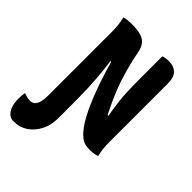

<svg xmlns="http://www.w3.org/2000/svg" viewBox="-299 -827 1160 1160"><g transform="rotate(45 280.5 -247.5)"><path d="M19 55Q48 55 61.5 30Q75 5 75 -46V-109Q97 -109 121.5 -99.5Q146 -90 167 -74.5Q188 -59 201.5 -42Q215 -25 215 -10V10Q215 68 191.5 114Q168 160 129 186.5Q90 213 41 213H31Q21 213 11.5 208.5Q2 204 -6 197Q-22 181 -30.5 156.5Q-39 132 -39 92Q-39 80 -38 68.5Q-37 57 -35 45H-29Q-15 50 -4.5 52.5Q6 55 19 55ZM215 0Q205 3 194 5Q183 7 166 7Q135 7 114.5 -5.5Q94 -18 84.5 -43.5Q75 -69 75 -107Q75 -167 75 -227.5Q75 -288 75 -349Q75 -410 75 -470Q75 -530 75 -590Q75 -620 72 -646.5Q69 -673 62 -700Q75 -704 85.5 -705.5Q96 -707 107 -707.5Q118 -708 130 -708Q179 -708 208 -698.5Q237 -689 252.5 -668.5Q268 -648 274 -615Q280 -584 287 -553Q294 -522 303 -490Q312 -458 323 -424Q334 -390 348.5 -354Q363 -318 381.5 -278.5Q400 -239 422 -195L381 -215H451L423 -192Q416 -230 411 -263Q406 -296 402.5 -326.5Q399 -357 397.5 -387.5Q396 -418 395.5 -450.5Q395 -483 395 -520Q395 -566 395 -610.5Q395 -655 395 -700Q403 -704 416 -706Q429 -708 448 -708Q486 -708 510.5 -684.5Q535 -661 535 -608Q535 -547 535 -485Q535 -423 535 -360Q535 -297 535 -233.5Q535 -170 535 -106Q535 -80 537.5 -53Q540 -26 547 0Q538 3 528.5 5Q519 7 510 8.5Q501 10 491 10Q460 10 440.5 4Q421 -2 401 -19Q375 -42 348.5 -83.5Q322 -125 295.5 -184.5Q269 -244 243 -320Q217 -396 192 -487L230 -458H166L189 -488Q196 -445 200.5 -404.5Q205 -364 208 -326.5Q211 -289 212.5 -252Q214 -215 214.5 -177.5Q215 -140 215 -101Q215 -76 215 -51Q215 -26 215 0Z"/></g></svg>

Font: Recursive Monospace Casual ExtraBold
Style: Regular
Weight: 800
Version: Version 1.047